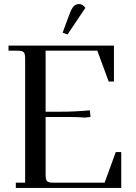

<svg xmlns="http://www.w3.org/2000/svg" viewBox="-20 -927 673 947"><path d="M22 -677V-702H542V-525H516L460 -677H205V-376H280Q353 -376 423 -383L426 -355V-350L398 -347Q368 -350 321 -350H205V-66Q205 -41 212 -33.5Q219 -26 244 -26H496L551 -177H578V0H58V-26H104V-637Q104 -662 97 -669.5Q90 -677 65 -677ZM289 -766 323 -858Q333 -885 343.5 -896Q354 -907 371 -907Q388 -907 401 -888L313 -757Z"/></svg>

Font: Dihjauti
Style: Bold
Weight: 700
Designer: T. Christopher White
Version: Version 3.0.0